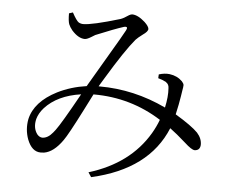

<svg xmlns="http://www.w3.org/2000/svg" viewBox="-55 -806 1110 930"><g transform="rotate(5 500.0 -340.5)"><path d="M230.5 -153.3Q254.9 -185.5 337.9 -335Q223.6 -318.4 163.1 -252Q139.6 -225.6 131.8 -197.3Q121.1 -153.3 143.6 -123Q154.3 -110.4 168 -109.4Q195.3 -109.4 219.7 -139.6Q224.6 -145.5 230.5 -153.3ZM703.1 -445.3 704.1 -463.9Q732.4 -472.7 756.8 -469.7Q793.9 -464.8 818.4 -440.4Q827.1 -430.7 828.1 -422.9Q828.1 -414.1 824.2 -393.6Q821.3 -377 820.3 -368.2Q814.5 -330.1 802.7 -278.3Q883.8 -229.5 913.1 -199.2Q937.5 -171.9 936.5 -140.6Q934.6 -114.3 909.2 -113.3Q894.5 -113.3 859.4 -145.5Q814.5 -185.5 782.2 -209Q697.3 -2 420.9 60.5L406.2 38.1Q604.5 -22.5 696.3 -177.7Q715.8 -210.9 728.5 -245.1Q579.1 -339.8 399.4 -339.8H397.5Q384.8 -314.5 357.4 -260.7Q293.9 -135.7 273.4 -107.4Q230.5 -45.9 183.6 -38.1Q174.8 -37.1 167 -37.1Q124 -37.1 101.6 -94.7Q84 -142.6 93.8 -193.4Q113.3 -279.3 220.7 -334Q285.2 -366.2 361.3 -377L366.2 -385.7Q374 -399.4 502 -617.2Q519.5 -648.4 527.3 -662.1Q537.1 -680.7 522.5 -679.7Q519.5 -679.7 516.6 -678.7Q470.7 -664.1 380.9 -627Q375 -624 363.3 -616.2Q342.8 -603.5 332 -603.5Q300.8 -603.5 268.6 -639.6Q255.9 -655.3 251 -668Q245.1 -683.6 245.1 -720.7L263.7 -726.6Q284.2 -688.5 295.9 -680.7Q306.6 -674.8 318.4 -674.8Q361.3 -674.8 495.1 -714.8Q510.7 -719.7 536.1 -737.3Q544.9 -742.2 550.8 -742.2Q578.1 -742.2 613.3 -710.9Q633.8 -691.4 634.8 -678.7Q634.8 -666 610.4 -649.4Q586.9 -631.8 577.1 -621.1Q529.3 -564.5 443.4 -421.9Q430.7 -401.4 420.9 -384.8L418.9 -380.9H423.8Q591.8 -380.9 748 -306.6Q759.8 -360.4 756.8 -400.4Q756.8 -419.9 743.2 -428.7Q742.2 -430.7 741.2 -430.7Q722.7 -440.4 703.1 -445.3Z"/></g></svg>

Font: GenYoMin JP Regular
Style: Regular
Weight: 400
Version: Version 1.001;PS 1;hotconv 16.6.51;makeotf.lib2.5.65220 DEVE